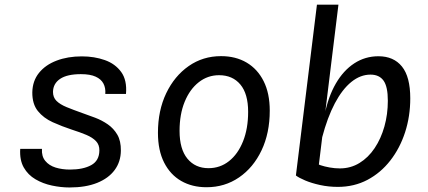

<svg xmlns="http://www.w3.org/2000/svg" viewBox="-20 -798 1840 826"><path d="M279 8.5Q242 8.5 203.2 0.2Q164.5 -8 132.5 -26.8Q100.5 -45.5 82.2 -77.5Q64 -109.5 67 -157.5H160.5Q158.5 -125.5 174.8 -105.8Q191 -86 219 -77.2Q247 -68.5 281 -68.5Q337.5 -68.5 372.2 -87.5Q407 -106.5 407.5 -150.5Q408 -175 393 -190.8Q378 -206.5 351.2 -217.8Q324.5 -229 288.5 -240.5Q246 -254.5 206.8 -272.2Q167.5 -290 143 -320.2Q118.5 -350.5 119 -401Q120 -450 147.8 -484.5Q175.5 -519 223.5 -537.2Q271.5 -555.5 332 -555.5Q386 -555.5 431 -539.5Q476 -523.5 501.5 -488.2Q527 -453 522 -394H433Q435 -419.5 425 -438.5Q415 -457.5 391.5 -468.2Q368 -479 328 -479Q269 -479 238.8 -458.8Q208.5 -438.5 208 -402.5Q208 -379 223 -364Q238 -349 266.5 -337.2Q295 -325.5 334.5 -311.5Q360.5 -302.5 389.5 -291.5Q418.5 -280.5 443.8 -263Q469 -245.5 484.8 -218.5Q500.5 -191.5 500 -150Q499.5 -102 473.2 -66.5Q447 -31 397.8 -11.2Q348.5 8.5 279 8.5Z M868.5 7.5Q806.5 7.5 759.5 -19.5Q712.5 -46.5 686 -98.8Q659.5 -151 659.5 -227Q659.5 -322.5 695 -396.8Q730.5 -471 791.8 -513.8Q853 -556.5 931 -556.5Q994 -556.5 1041 -528.8Q1088 -501 1114.2 -448.8Q1140.5 -396.5 1140.5 -322Q1140.5 -225.5 1105.2 -151.2Q1070 -77 1008.5 -34.8Q947 7.5 868.5 7.5ZM877 -74.5Q927 -74.5 965.2 -104.8Q1003.5 -135 1025.5 -189.8Q1047.5 -244.5 1047.5 -317Q1047.5 -394.5 1014 -434.5Q980.5 -474.5 922.5 -474.5Q873.5 -474.5 835 -444.2Q796.5 -414 774.5 -360.2Q752.5 -306.5 752.5 -235Q752.5 -156.5 786.2 -115.5Q820 -74.5 877 -74.5Z M1433.5 6Q1393.5 6 1357 -2Q1320.5 -10 1293.2 -21.5Q1266 -33 1253 -43L1336 -98.5Q1342 -93 1359 -87.2Q1376 -81.5 1398.2 -77.5Q1420.5 -73.5 1442 -73.5Q1488.5 -73.5 1526.5 -96.8Q1564.5 -120 1591.8 -160.8Q1619 -201.5 1633.8 -254Q1648.5 -306.5 1648.5 -364.5Q1648.5 -425.5 1630 -451.2Q1611.5 -477 1574 -477Q1530.5 -477 1491.5 -445.5Q1452.5 -414 1420.5 -353.5Q1388.5 -293 1365.5 -205.5L1356.5 -239L1377 -306.5Q1392.5 -383 1425 -439Q1457.5 -495 1504.2 -525.5Q1551 -556 1608 -556Q1673.5 -556 1709.2 -511.8Q1745 -467.5 1745 -375Q1745 -298 1722.8 -229.2Q1700.5 -160.5 1659.2 -107.5Q1618 -54.5 1560.8 -24.2Q1503.5 6 1433.5 6ZM1253 -43 1343.5 -778H1436L1406 -534L1351.5 -87.5Z"/></svg>

Font: Spline Sans Mono
Style: Italic
Weight: 400
Italic angle: -4°
Monospace: yes
Designer: Eben Sorkin, Mirko Velimirovic
Foundry: Sorkin Type
Version: Version 1.004